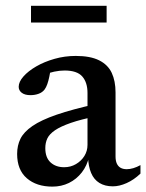

<svg xmlns="http://www.w3.org/2000/svg" viewBox="-20 -648 516 678"><path d="M321 -281 323 -238Q266 -226.5 230 -214Q194 -201.5 174.2 -188Q154.5 -174.5 147.2 -159.2Q140 -144 140 -125Q140 -91.5 158.5 -74.5Q177 -57.5 206.5 -57.5Q229.5 -57.5 248.2 -68.5Q267 -79.5 278 -97.2Q289 -115 289 -136.5V-319.5Q289 -357 270.5 -378Q252 -399 208 -399Q190.5 -399 171.5 -395Q152.5 -391 135 -383.5L160 -412Q157.5 -393 154.2 -377.5Q151 -362 147 -350.8Q143 -339.5 137.5 -332Q129.5 -321.5 116.2 -316.8Q103 -312 87.5 -312Q68 -312 57 -320.2Q46 -328.5 46 -341.5Q46 -359 62.8 -378Q79.5 -397 108 -413.5Q136.5 -430 172.5 -440.2Q208.5 -450.5 247.5 -450.5Q299 -450.5 330 -435Q361 -419.5 374.5 -390.8Q388 -362 388 -321.5V-95.5Q388 -80.5 392.5 -70.5Q397 -60.5 405.8 -55.5Q414.5 -50.5 427.5 -50.5Q438.5 -50.5 451 -54.2Q463.5 -58 476 -65V-35Q453 -13 427.2 -1.5Q401.5 10 378.5 10Q350.5 10 331 -2Q311.5 -14 301.8 -37.2Q292 -60.5 291 -92.5L295 -96Q287.5 -63 268.8 -39Q250 -15 223.5 -2Q197 11 165 11Q109 11 74.8 -18.5Q40.5 -48 40.5 -104.5Q40.5 -134 52.2 -158Q64 -182 94.5 -203Q125 -224 180 -243Q235 -262 321 -281ZM89.5 -568.5V-627.5H356.5V-568.5Z"/></svg>

Font: Newsreader 16pt Medium
Style: Regular
Weight: 500
Designer: Hugues Gentile
Foundry: Production Type
Version: Version 1.003